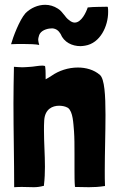

<svg xmlns="http://www.w3.org/2000/svg" viewBox="-20 -776 502 799"><path d="M334 -586C397 -596 430 -667 430 -726C430 -733 430 -739 429 -745V-746C428 -746 428 -746 428 -747L427 -748C399 -747 372 -748 345 -745C339 -726 319 -682 291 -682C284 -682 276 -685 268 -692C251 -703 242 -727 221 -740C204 -751 186 -756 168 -756C138 -756 108 -743 86 -721C61 -693 34 -621 26 -592C43 -593 60 -593 75 -593C102 -593 130 -592 143 -589V-590C141 -598 139 -604 139 -610C139 -617 141 -623 143 -630L146 -636C157 -653 182 -658 197 -658C214 -657 224 -648 232 -635C246 -600 280 -584 315 -584C321 -584 328 -585 334 -586ZM39 3C52 2 63 2 73 2C92 2 106 3 120 3C132 3 145 2 163 -3V-7C166 -32 167 -57 167 -82C167 -132 163 -182 163 -233C163 -247 163 -261 164 -275C167 -323 199 -336 226 -336C239 -336 252 -333 259 -329C260 -328 262 -328 263 -327C284 -311 285 -263 288 -230C290 -202 290 -170 290 -137C290 -116 290 -94 290 -73C290 -45 290 -19 292 2C314 2 332 3 350 3C371 3 392 2 417 -2C416 -21 416 -43 416 -66C416 -137 419 -224 419 -298C419 -380 415 -447 396 -464C371 -486 337 -495 304 -495C264 -495 225 -482 195 -461C188 -456 177 -450 170 -446C169 -465 171 -476 168 -499C168 -502 163 -503 156 -503C141 -503 116 -498 108 -498C92 -497 83 -496 73 -496C64 -496 54 -497 38 -498C37 -446 36 -396 36 -346C36 -227 39 -113 39 3Z"/></svg>

Font: HEYCLAY
Style: Regular
Weight: 400
Designer: Marcelo Magalhaes
Foundry: Marcelo Magalhães
Version: Version 1.300;hotconv 1.0.109;makeotfexe 2.5.65596